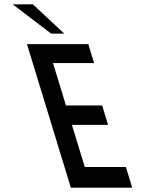

<svg xmlns="http://www.w3.org/2000/svg" viewBox="-20 -872 673 892"><path d="M564.9 -96H373.9L314 -292H482L454.5 -382H286.5L226.2 -579H417.2L390.3 -667H105.3L309.2 0H594.2ZM217.3 -716H278.3L132.8 -852H38.8Z"/></svg>

Font: Din Kursivschrift
Style: LeftEng
Weight: 400
Version: Version 1.089